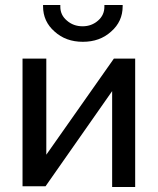

<svg xmlns="http://www.w3.org/2000/svg" viewBox="-20 -744 630 767"><path d="M152 -724V-719Q152 -658 198 -618Q243 -577 311 -577Q379 -577 424 -618Q470 -658 470 -719V-724H397V-717Q397 -684 372 -662Q346 -639 310 -639Q273 -639 247 -662Q221 -684 221 -717V-724ZM520 3V-510H435L165 -126V-510H70V0H162L428 -380V3Z"/></svg>

Font: Sawarabi Gothic
Style: Regular
Weight: 400
Designer: mshio (mshio@users.sourceforge.jp)
Version: Version 20141215